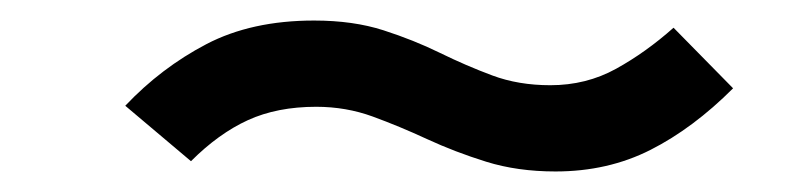

<svg xmlns="http://www.w3.org/2000/svg" viewBox="-20 -415 790 187"><path d="M521 -248Q484 -248 453.5 -257.5Q423 -267 396 -279.5Q369 -292 343 -301.5Q317 -311 288 -311Q250 -311 221.5 -298Q193 -285 166 -258L102 -312Q137 -349 181 -372Q225 -395 286 -395Q324 -395 353.5 -385.5Q383 -376 408.5 -363.5Q434 -351 459.5 -341.5Q485 -332 516 -332Q551 -332 580 -348Q609 -364 636 -388L694 -329Q655 -290 613.5 -269Q572 -248 521 -248Z"/></svg>

Font: Inconsolata ExtraExpanded SemiBold
Style: Regular
Weight: 600
Width: 8
Monospace: yes
Designer: Raph Levien, Cyreal, Brenton Simpson
Foundry: Raph Levien, Cyreal, Google
Version: Version 3.001; ttfautohint (v1.8.2.53-6de2)